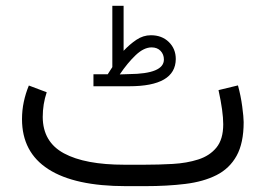

<svg xmlns="http://www.w3.org/2000/svg" viewBox="-20 -636 908 656"><path d="M348.1 -382.3Q352.5 -388.7 356.4 -395.3Q360.4 -401.9 363.8 -406.7V-616.2H402.3V-462.4Q422.9 -484.4 446 -500Q469.2 -515.6 495.6 -515.6Q533.2 -515.6 556.9 -492.4Q580.6 -469.2 580.6 -434.1Q579.6 -341.3 421.4 -341.3H299.3V-382.3ZM420.9 -382.8Q540 -383.8 540 -432.6Q540 -450.2 528.6 -462.2Q517.1 -474.1 498 -474.1Q471.7 -474.1 443.8 -447.8Q416 -421.4 389.2 -381.8ZM476.1 0H410.2Q235.4 0 145.3 -57.9Q55.2 -115.7 55.2 -229Q55.2 -259.3 61.3 -288.1Q67.4 -316.9 78.6 -343.8L139.6 -320.8Q126 -280.3 126 -236.3Q126.5 -150.9 198.5 -112.1Q270.5 -73.2 405.3 -73.2H472.7Q522 -73.2 570.1 -75.9Q618.2 -78.6 657.2 -91.1Q696.3 -103.5 719.5 -131.8Q742.7 -160.2 742.7 -211.4Q742.7 -254.9 726.6 -328.1L793 -344.2Q802.7 -309.1 807.6 -272.2Q812.5 -235.4 812.5 -218.8Q812.5 -147 788.3 -103.5Q764.2 -60.1 719.5 -37.6Q674.8 -15.1 613 -7.6Q551.3 0 476.1 0Z"/></svg>

Font: Vazir Light FD-WOL
Style: Light-FD-WOL
Weight: 300
Designer: Saber Rastikerdar
Foundry: Saber Rastikerdar
Version: Version 30.1.0